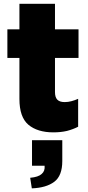

<svg xmlns="http://www.w3.org/2000/svg" viewBox="-20 -698 471 1028"><path d="M150.4 310.5Q227.5 307.6 270.5 275.4Q313.5 243.2 313.5 164.1Q313.5 127 313.5 52.7Q302.7 52.7 272.5 52.7Q242.2 52.7 151.4 52.7Q151.4 86.9 151.4 189.5Q168 189.5 218.8 189.5Q221.7 217.8 203.1 233.4Q185.5 250 141.6 253.9Q144.5 273.4 150.4 310.5ZM265.6 10.7Q305.7 10.7 338.9 2.9Q372.1 -5.9 398.4 -19.5Q398.4 -69.3 398.4 -168.9Q380.9 -161.1 362.3 -156.2Q344.7 -151.4 326.2 -151.4Q299.8 -151.4 287.1 -164.1Q274.4 -176.8 274.4 -205.1Q274.4 -265.6 274.4 -387.7Q305.7 -387.7 400.4 -387.7Q400.4 -425.8 400.4 -541Q368.2 -541 274.4 -541Q274.4 -575.2 274.4 -677.7Q226.6 -677.7 84 -677.7Q84 -643.6 84 -541Q68.4 -541 19.5 -541Q19.5 -538.1 19.5 -528.3Q19.5 -493.2 19.5 -387.7Q36.1 -387.7 84 -387.7Q84 -333 84 -168Q84 -71.3 131.8 -30.3Q180.7 10.7 265.6 10.7Z"/></svg>

Font: Big-Shock
Style: Black
Weight: 400